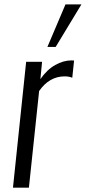

<svg xmlns="http://www.w3.org/2000/svg" viewBox="-20 -862 394 882"><path d="M197.8 -646.5 280.8 -841.8H354L235.8 -646.5ZM39.6 0 100.1 -578.1H173.3L165.5 -498.5Q196.3 -542.5 233.9 -563.5Q271.5 -584.5 307.6 -584.5Q315.9 -584.5 320.3 -584L312 -504.9Q296.4 -511.2 277.3 -511.2Q206.5 -511.2 159.7 -443.8L112.8 0Z"/></svg>

Font: Oswald
Style: Light
Weight: 300
Designer: Vernon Adams
Foundry: Vernon Adams
Version: 3.0; ttfautohint (v0.95.6-bc232) -l 8 -r 50 -G 200 -x 0 -w "